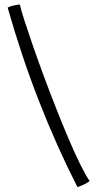

<svg xmlns="http://www.w3.org/2000/svg" viewBox="-20 -754 402 816"><path d="M361 15.5Q350.5 24 334.5 31.2Q318.5 38.5 309 41Q264.5 -46.5 223.2 -138.8Q182 -231 144.8 -326.5Q107.5 -422 74.5 -521Q41.5 -620 12.5 -721.5Q16.5 -724.5 25.5 -727.2Q34.5 -730 45.2 -732.2Q56 -734.5 64.5 -734.5Q69.5 -711 84.5 -664.8Q99.5 -618.5 120.5 -557.8Q141.5 -497 166.8 -429Q192 -361 219 -292.5Q246 -224 272 -163Q298 -102 321 -55.5Q344 -9 361 15.5Z"/></svg>

Font: Grandstander Thin ExtraLight
Style: Regular
Weight: 250
Version: Version 1.200